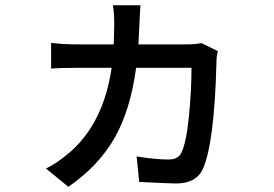

<svg xmlns="http://www.w3.org/2000/svg" viewBox="-20 -640 1040 728"><path d="M744.1 -476.6 805.7 -446.3Q800.8 -424.8 800.8 -405.3Q793 -96.7 749 1Q723.6 55.7 647.5 55.7Q625 55.7 507.8 49.8L498 -46.9Q568.4 -35.2 620.1 -35.2Q655.3 -35.2 668 -61.5Q686.5 -99.6 696.3 -198.2Q706.1 -296.9 706.1 -382.8H496.1Q474.6 -222.7 414.6 -117.2Q354.5 -11.7 239.3 68.4L154.3 -1Q197.3 -21.5 247.1 -64.5Q373 -175.8 403.3 -382.8H272.5Q206.1 -382.8 173.8 -379.9V-477.5Q220.7 -471.7 272.5 -471.7H411.1Q413.1 -522.5 413.1 -550.8Q413.1 -590.8 408.2 -620.1H512.7Q511.7 -613.3 508.8 -553.7Q506.8 -500 504.9 -471.7H689.5Q717.8 -471.7 744.1 -476.6Z"/></svg>

Font: Gen Shin Gothic Monospace Medium
Style: Regular
Weight: 500
Designer: [Source Han Sans]
Ryoko NISHIZUKA  (kana & ideographs); Paul D. Hunt (Latin, Greek & Cyrillic); Wenlong ZHANG  (bopomofo
Version: Version 1.002.20150607